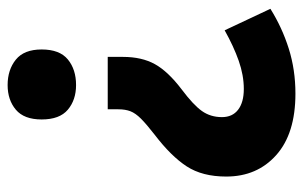

<svg xmlns="http://www.w3.org/2000/svg" viewBox="-162 -602 776 491"><g transform="rotate(90 225.5 -356.0)"><path d="M125 -283Q125 -331 143.5 -364.5Q162 -398 208 -433Q248 -463 263.5 -485Q279 -507 279 -536Q279 -563 260 -577.5Q241 -592 207 -592Q172 -592 135 -579Q98 -566 57 -543L2 -660Q50 -690 104 -707Q158 -724 219 -724Q321 -724 376 -675Q431 -626 431 -547Q431 -486 405 -446Q379 -406 324 -364Q297 -343 283 -329Q269 -315 264 -302Q259 -289 259 -271V-244H125ZM106 -75Q106 -121 131.5 -142Q157 -163 197 -163Q235 -163 260 -142Q285 -121 285 -75Q285 -30 260 -9Q235 12 197 12Q158 12 132 -9Q106 -30 106 -75Z"/></g></svg>

Font: Noto Sans Gujarati SemiCondensed ExtraBold
Style: Regular
Weight: 800
Width: 4
Designer: Jelle Bosma - Monotype Design Team, Universal Thirst
Foundry: Monotype Imaging Inc.
Version: Version 2.106; ttfautohint (v1.8.4.7-5d5b)